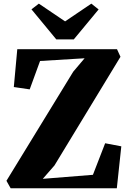

<svg xmlns="http://www.w3.org/2000/svg" viewBox="-20 -1008 689 1028"><path d="M37 0 14.5 -40 372 -624 433 -696 194.5 -681.5 139 -529.5 54 -542 72.5 -744.5H606.5L625 -704L271.5 -122L209 -50.5L477.5 -72L543 -241L629.5 -224.5L605.5 0ZM281.5 -797 148.5 -958 188 -988.5 328.5 -893.5 469 -988.5 508 -957.5 375 -797Z"/></svg>

Font: Merriweather 72pt Black
Style: Regular
Weight: 900
Version: Version 2.100